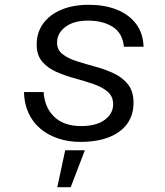

<svg xmlns="http://www.w3.org/2000/svg" viewBox="-20 -580 690 801"><path d="M315 12Q265 12 222 -2.5Q179 -17 147.5 -44Q116 -71 98.5 -109.5Q81 -148 80 -196H162Q166 -131 206.5 -92.5Q247 -54 318 -54Q382 -54 417 -80Q452 -106 452 -145Q452 -178 429 -197.5Q406 -217 369.5 -229.5Q333 -242 292.5 -253Q252 -264 215.5 -280Q179 -296 156 -323Q133 -350 133 -395Q133 -444 160 -481.5Q187 -519 236 -539.5Q285 -560 351 -560Q415 -560 465.5 -540.5Q516 -521 546.5 -482Q577 -443 579 -385H497Q491 -443 449.5 -468.5Q408 -494 348 -494Q287 -494 252.5 -467.5Q218 -441 218 -402Q218 -372 241 -354Q264 -336 300.5 -324.5Q337 -313 377.5 -302Q418 -291 454.5 -274Q491 -257 514 -228Q537 -199 537 -151Q537 -100 510.5 -63.5Q484 -27 434.5 -7.5Q385 12 315 12ZM219 201 252 47H334L275 201Z"/></svg>

Font: Azeret Mono Thin Light
Style: Italic
Weight: 300
Italic angle: -12°
Version: Version 1.002